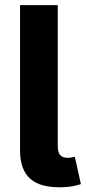

<svg xmlns="http://www.w3.org/2000/svg" viewBox="-20 -748 345 771"><path d="M60.5 -727.5Q98.6 -727.5 211.9 -727.5Q211.9 -585.9 211.9 -163.1Q211.9 -137.7 220.7 -126Q230.5 -114.3 252 -114.3Q263.7 -114.3 269.5 -116.2Q276.4 -117.2 280.3 -118.2Q289.1 -82 304.7 -8.8Q293 -4.9 276.4 -1Q258.8 2.9 230.5 3.9Q223.6 3.9 216.8 3.9Q140.6 3.9 102.5 -29.3Q60.5 -65.4 60.5 -143.6Q60.5 -337.9 60.5 -727.5Z"/></svg>

Font: DeepSea
Style: Bold
Weight: 700
Designer: Stem
Version: Version 3.019;git-0a5106e0b